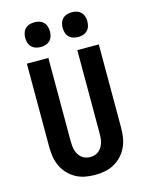

<svg xmlns="http://www.w3.org/2000/svg" viewBox="-140 -1047 879 1140"><g transform="rotate(-15 300.0 -476.5)"><path d="M300 8Q270 8 240 2.5Q210 -3 183.5 -17.5Q157 -32 136 -54Q115 -76 102 -103.5Q89 -131 84 -161Q79 -191 79 -221V-735H211V-221Q211 -207 212.5 -193Q214 -179 218 -165.5Q222 -152 229.5 -140Q237 -128 248 -119Q259 -110 272.5 -106Q286 -102 300 -102Q314 -102 327.5 -106Q341 -110 352 -119Q363 -128 370.5 -140Q378 -152 382 -165.5Q386 -179 387.5 -193Q389 -207 389 -221V-735H521V-221Q521 -191 516 -161Q511 -131 498 -103.5Q485 -76 464 -54Q443 -32 416.5 -17.5Q390 -3 360 2.5Q330 8 300 8ZM415 -809Q400 -809 385 -813.5Q370 -818 359 -829Q348 -840 343.5 -855Q339 -870 339 -885Q339 -900 343.5 -915Q348 -930 359 -941Q370 -952 385 -956.5Q400 -961 415 -961Q430 -961 445 -956.5Q460 -952 471 -941Q482 -930 486.5 -915Q491 -900 491 -885Q491 -870 486.5 -855Q482 -840 471 -829Q460 -818 445 -813.5Q430 -809 415 -809ZM185 -809Q170 -809 155 -813.5Q140 -818 129 -829Q118 -840 113.5 -855Q109 -870 109 -885Q109 -900 113.5 -915Q118 -930 129 -941Q140 -952 155 -956.5Q170 -961 185 -961Q200 -961 215 -956.5Q230 -952 241 -941Q252 -930 256.5 -915Q261 -900 261 -885Q261 -870 256.5 -855Q252 -840 241 -829Q230 -818 215 -813.5Q200 -809 185 -809Z"/></g></svg>

Font: Iosevka Extrabold Extended
Style: Regular
Weight: 800
Width: 7
Monospace: yes
Designer: Belleve Invis
Foundry: Belleve Invis
Version: Version 32.5.0; ttfautohint (v1.8.4)